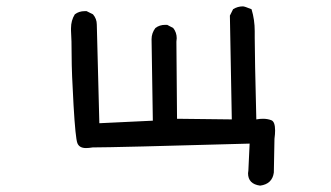

<svg xmlns="http://www.w3.org/2000/svg" viewBox="-20 -466 1040 603"><path d="M797 117Q759 112 759 78L760 70L764 -15Q339 -3 271 -3Q259 -1 250 -1Q229 -1 223 -16.5Q217 -32 211 -135.5Q205 -239 205 -290Q205 -341 203 -370V-377Q203 -402 215 -421Q228 -431 246 -431H252L272 -421Q284 -407 284 -389L292 -79L460 -87L456 -343Q456 -362 468 -378Q481 -388 499 -388H505L524 -378Q535 -364 535 -346L534 -335L536 -93L708 -91L702 -417L712 -437Q726 -446 743 -446Q748 -446 770 -437Q780 -404 780 -368V-347Q780 -290 785 -91Q796 -93 806 -93Q820 -93 832 -88.5Q844 -84 844 -56Q844 -45 842 -30L840 76Q835 112 797 117Z"/></svg>

Font: Xiaolai SC
Style: Regular
Weight: 400
Designer: Nozomi Seto 瀬戸のぞみ
Version: Version 3.11;December 4, 2020;FontCreator 13.0.0.2613 64-bit